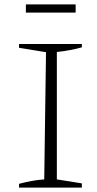

<svg xmlns="http://www.w3.org/2000/svg" viewBox="-20 -848 437 868"><path d="M66 0V-17Q96 -25 124 -30Q152 -35 180 -37L188 -612L66 -632V-649H350V-634Q325 -627 296 -621.5Q267 -616 237 -613V-37L350 -19V0ZM97 -791V-828H322V-791Z"/></svg>

Font: Piazzolla Thin Thin
Style: Regular
Weight: 250
Version: Version 2.005